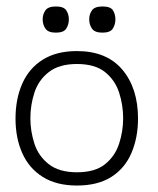

<svg xmlns="http://www.w3.org/2000/svg" viewBox="-20 -564 490 594"><path d="M218 10Q155 10 112.5 -16.5Q70 -43 49 -90Q28 -137 28 -197Q28 -258 49 -305.5Q70 -353 112.5 -379.5Q155 -406 218 -406Q310 -406 358.5 -348.5Q407 -291 407 -197Q407 -139 387 -91.5Q367 -44 325 -17Q283 10 218 10ZM218 -31Q274 -31 305 -56Q336 -81 348.5 -119.5Q361 -158 361 -198Q361 -239 348.5 -277.5Q336 -316 305 -341Q274 -366 218 -366Q163 -366 131 -341Q99 -316 86.5 -277.5Q74 -239 74 -198Q74 -158 86.5 -119.5Q99 -81 131 -56Q163 -31 218 -31ZM153 -463Q129 -463 120.5 -475.5Q112 -488 112 -504Q112 -520 120.5 -532Q129 -544 153 -544Q177 -544 185 -532Q193 -520 193 -504Q193 -488 185 -475.5Q177 -463 153 -463ZM297 -463Q273 -463 264.5 -475.5Q256 -488 256 -504Q256 -520 264.5 -532Q273 -544 297 -544Q322 -544 329.5 -532Q337 -520 337 -504Q337 -488 329 -475.5Q321 -463 297 -463Z"/></svg>

Font: Darker Grotesque
Style: Regular
Weight: 400
Designer: Gabriel Lam
Foundry: TypeRant
Version: Version 1.000;gftools[0.9.28]